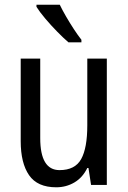

<svg xmlns="http://www.w3.org/2000/svg" viewBox="-20 -786 545 816"><path d="M434 -537V0H367L356 -72H351Q331 -31 296 -10.5Q261 10 219 10Q139 10 103.5 -41.5Q68 -93 68 -186V-537H151V-199Q151 -63 233 -63Q299 -63 325 -110Q351 -157 351 -253V-537ZM234 -766Q245 -743 261 -715.5Q277 -688 294 -662Q311 -636 326 -617V-606H271Q251 -623 223.5 -651Q196 -679 172 -707.5Q148 -736 135 -757V-766Z"/></svg>

Font: Noto Sans Ethiopic Cond
Style: Regular
Weight: 400
Width: 3
Designer: Monotype Design Team
Foundry: Monotype Imaging Inc.
Version: Version 2.102; ttfautohint (v1.8.4.7-5d5b)